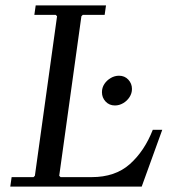

<svg xmlns="http://www.w3.org/2000/svg" viewBox="-20 -690 638 710"><path d="M545 -210H580L504 0H18L23 -35H104L109 -40L191 -630L186 -635H107L112 -670H372L367 -635H286L281 -630L199 -40L204 -35H319Q406 -35 460 -83Q514 -131 545 -210ZM405 -300Q384 -300 370.5 -314.5Q357 -329 357 -349Q357 -366 366 -379.5Q375 -393 389.5 -401.5Q404 -410 420 -410Q441 -410 454.5 -395.5Q468 -381 468 -361Q468 -345 459 -331Q450 -317 435.5 -308.5Q421 -300 405 -300Z"/></svg>

Font: Brygada 1918
Style: Italic
Weight: 400
Italic angle: -8°
Designer: Mateusz Machalski | Borys Kosmynka | Przemek Hoffer
Foundry: NIEPODLEGLA 2018
Version: Version 3.006